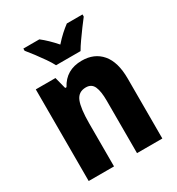

<svg xmlns="http://www.w3.org/2000/svg" viewBox="-181 -882 922 998"><g transform="rotate(-30 279.5 -383.0)"><path d="M340 -560Q415 -560 458 -509.5Q501 -459 501 -360V0H349V-315Q349 -371 336 -400Q323 -429 289 -429Q244 -429 227.5 -388.5Q211 -348 211 -256V0H59V-550H177L195 -480H203Q245 -560 340 -560ZM213 -606Q203 -626 184 -653.5Q165 -681 144.5 -708Q124 -735 109 -753V-766H205Q244 -736 286 -688Q309 -714 329.5 -732.5Q350 -751 370 -766H464V-753Q449 -734 429.5 -707.5Q410 -681 391 -654Q372 -627 360 -606Z"/></g></svg>

Font: Noto Sans Condensed ExtraBold
Style: Regular
Weight: 800
Width: 3
Designer: Monotype Design Team
Foundry: Monotype Imaging Inc.
Version: Version 2.013; ttfautohint (v1.8.4.7-5d5b)